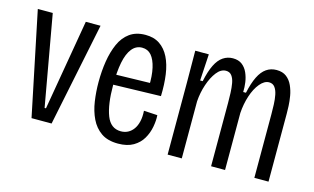

<svg xmlns="http://www.w3.org/2000/svg" viewBox="-72 -736 1542 943"><g transform="rotate(15 699.0 -264.5)"><path d="M132 0 23 -526H99L181 -65H188L267 -526H342L234 0Z M574 11Q521 11 488 -12Q455 -35 436.5 -73.5Q418 -112 411 -159.5Q404 -207 404 -257Q404 -312 412 -362.5Q420 -413 438 -453.5Q456 -494 488 -517Q520 -540 568 -540Q611 -540 640.5 -520Q670 -500 688 -464Q706 -428 713 -378.5Q720 -329 718 -269L456 -262V-313L669 -318L649 -299Q651 -354 642 -393.5Q633 -433 615 -454Q597 -475 568 -475Q537 -475 516.5 -449.5Q496 -424 486.5 -376.5Q477 -329 477 -260Q477 -162 498.5 -106.5Q520 -51 572 -51Q592 -51 608 -59.5Q624 -68 635.5 -84Q647 -100 652.5 -123.5Q658 -147 656 -178L725 -174Q727 -147 721 -114.5Q715 -82 698.5 -53.5Q682 -25 651.5 -7Q621 11 574 11Z M824 0V-364L823 -528H892L884 -393H897Q908 -445 924 -477.5Q940 -510 962.5 -525Q985 -540 1012 -540Q1041 -540 1059 -526Q1077 -512 1087 -489.5Q1097 -467 1100.5 -442Q1104 -417 1103 -393H1117Q1128 -444 1144 -476.5Q1160 -509 1182.5 -524.5Q1205 -540 1234 -540Q1265 -540 1284.5 -525Q1304 -510 1315 -485.5Q1326 -461 1330.5 -434.5Q1335 -408 1336 -384.5Q1337 -361 1337 -346V0H1265V-323Q1265 -346 1264 -372.5Q1263 -399 1258.5 -421.5Q1254 -444 1243.5 -458Q1233 -472 1214 -472Q1190 -472 1168 -445.5Q1146 -419 1132.5 -377.5Q1119 -336 1116 -290V0H1045V-322Q1045 -346 1044 -372.5Q1043 -399 1039 -421.5Q1035 -444 1024.5 -458Q1014 -472 995 -472Q969 -472 948 -445Q927 -418 913 -376.5Q899 -335 896 -290V0Z"/></g></svg>

Font: Bricolage Grotesque Condensed Light
Style: Regular
Weight: 300
Width: 3
Designer: Mathieu Triay
Foundry: Atelier Triay
Version: Version 1.000;gftools[0.9.30]